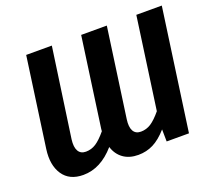

<svg xmlns="http://www.w3.org/2000/svg" viewBox="-119 -851 1146 1027"><g transform="rotate(-20 453.5 -338.0)"><path d="M749 -691.9H894L796.9 0H669.9L668.9 -68.8Q628.9 -23.4 589.6 -3.7Q550.3 16.1 503.9 16.1Q453.1 16.1 418.9 -8.5Q384.8 -33.2 371.1 -77.1Q290 16.1 190.9 16.1Q112.3 16.1 75.4 -38.8Q38.6 -93.8 50.8 -182.1L122.1 -691.9H268.1L195.8 -184.1Q190.4 -141.6 203.4 -118.9Q216.3 -96.2 246.1 -96.2Q277.3 -96.2 303.7 -113.3Q330.1 -130.4 362.8 -169.9Q362.8 -178.2 363.8 -182.1L435.1 -691.9H581.1L509.8 -184.1Q503.9 -141.6 516.6 -118.9Q529.3 -96.2 559.1 -96.2Q590.3 -96.2 616.7 -113.3Q643.1 -130.4 675.8 -169.9Z"/></g></svg>

Font: FiraGO SemiBold
Style: Italic
Weight: 600
Italic angle: -8°
Designer: bBox Type GmbH
Foundry: bBox Type GmbH
Version: Version 1.001;PS 001.001;hotconv 1.0.88;makeotf.lib2.5.64775